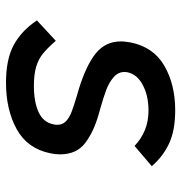

<svg xmlns="http://www.w3.org/2000/svg" viewBox="-2 -596 604 640"><g transform="rotate(90 300.0 -276.0)"><path d="M48 -97 116 -160Q140.5 -132 159 -117Q177.5 -102 202.8 -94.5Q228 -87 266.5 -87Q319.5 -87 353.5 -102.5Q387.5 -118 394.5 -152Q396 -159 396 -165Q396 -182.5 384.2 -193.8Q372.5 -205 354 -212.2Q335.5 -219.5 298.5 -230.5L276 -237Q196 -262 157 -294Q118 -326 118 -377.5Q118 -389.5 121.5 -409.5Q137 -486 199.5 -522Q262 -558 347.5 -558Q414 -558 457.5 -538Q501 -518 534 -480L466.5 -422.5Q442 -445.5 413 -457.2Q384 -469 348 -469Q299.5 -469 263.5 -450Q227.5 -431 221 -399Q220 -395.5 220 -388.5Q220 -367.5 237.5 -352.5Q255 -337.5 279.5 -328.2Q304 -319 344.5 -307.5L362.5 -302.5Q420 -286 457.2 -257.5Q494.5 -229 494.5 -174Q494.5 -158 491 -142Q475.5 -65.5 410.8 -29.8Q346 6 255.5 6Q177.5 6 130 -19.8Q82.5 -45.5 48 -97Z"/></g></svg>

Font: JuliaMono MediumItalic
Style: Regular
Weight: 500
Italic angle: -9°
Monospace: yes
Designer: cormullion
Foundry: corm
Version: Version 0.049; ttfautohint (v1.8.4)